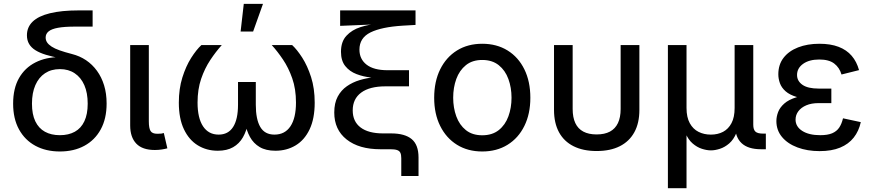

<svg xmlns="http://www.w3.org/2000/svg" viewBox="-20 -782 4578 1006"><path d="M293.9 11.7Q220.7 11.7 165.5 -18.1Q110.4 -47.9 79.6 -104Q48.8 -160.2 48.8 -238.8Q48.8 -318.8 79.6 -372.8Q110.4 -426.8 165.5 -454.8Q220.7 -482.9 293.9 -482.9V-477.1Q252.4 -485.4 220.2 -495.1Q188 -504.9 166 -518.6Q144 -532.2 132.6 -551.5Q121.1 -570.8 121.1 -597.2Q121.1 -639.6 151.1 -668.7Q181.2 -697.8 241.7 -712.6Q302.2 -727.5 392.6 -727.5H465.3V-642.6H373.5Q318.4 -642.6 284.4 -636.5Q250.5 -630.4 234.9 -617.7Q219.2 -605 219.2 -585.4Q219.2 -571.3 226.8 -559.8Q234.4 -548.3 250.5 -537.8Q266.6 -527.3 292.7 -518.1Q318.8 -508.8 356.9 -499Q397.5 -488.8 430.7 -466.6Q463.9 -444.3 488 -411.1Q512.2 -377.9 525.4 -335Q538.6 -292 538.6 -239.7Q538.6 -160.2 507.8 -104Q477.1 -47.9 422.1 -18.1Q367.2 11.7 293.9 11.7ZM293.9 -73.7Q339.4 -73.7 372.1 -91.8Q404.8 -109.9 422.1 -146.7Q439.5 -183.6 439.5 -238.8Q439.5 -295.4 421.9 -335.7Q404.3 -376 371.6 -397.9Q338.9 -419.9 293.9 -419.9Q248.5 -419.9 215.8 -398.2Q183.1 -376.5 165.3 -335.9Q147.5 -295.4 147.5 -238.8Q147.5 -183.1 165 -146.5Q182.6 -109.9 215.3 -91.8Q248 -73.7 293.9 -73.7Z M791.5 3.9Q726.1 3.9 694.1 -29.5Q662.1 -63 662.1 -124.5V-545.9H759.8V-146Q759.8 -110.4 768.8 -95.7Q777.8 -81.1 804.2 -81.1Q817.9 -81.1 825.2 -82Q832.5 -83 838.4 -85L856.9 -4.9Q845.2 -1.5 827.6 1.2Q810.1 3.9 791.5 3.9Z M1121.1 7.8Q1062.5 7.8 1016.4 -20.5Q970.2 -48.8 943.6 -105Q917 -161.1 917 -244.1Q917 -316.9 935.5 -376Q954.1 -435.1 981.4 -478.3Q1008.8 -521.5 1035.2 -545.9H1142.1Q1110.8 -511.2 1081.8 -467.5Q1052.7 -423.8 1033.9 -368.9Q1015.1 -314 1015.1 -244.6Q1015.1 -163.6 1043.9 -120.1Q1072.8 -76.7 1125.5 -76.7Q1175.8 -76.7 1201.4 -116.7Q1227.1 -156.7 1227.1 -233.4V-352.5H1320.3V-233.4Q1320.3 -156.7 1343.8 -116.7Q1367.2 -76.7 1418 -76.7Q1472.7 -76.7 1501.7 -120.1Q1530.8 -163.6 1530.8 -244.6Q1530.8 -315.9 1511.2 -371.6Q1491.7 -427.2 1462.6 -470.2Q1433.6 -513.2 1403.8 -545.9H1510.7Q1536.1 -522.5 1563.5 -480Q1590.8 -437.5 1609.9 -378.2Q1628.9 -318.8 1628.9 -244.1Q1628.9 -160.6 1602.3 -104.5Q1575.7 -48.3 1529.1 -20.3Q1482.4 7.8 1423.3 7.8Q1373 7.8 1340.6 -11.5Q1308.1 -30.8 1289.8 -64.2Q1271.5 -97.7 1263.2 -141.1H1280.3Q1272 -96.2 1252.9 -62.7Q1233.9 -29.3 1201.4 -10.7Q1168.9 7.8 1121.1 7.8ZM1240.7 -616.7 1257.3 -761.7H1357.9L1306.2 -616.7Z M2082.5 140.1V46.9Q2082.5 28.3 2077.6 18.3Q2072.8 8.3 2060.5 4.2Q2048.3 0 2026.4 0H1973.6Q1860.8 0 1796.1 -51.3Q1731.4 -102.5 1731.4 -192.4Q1731.4 -242.2 1749.5 -275.9Q1767.6 -309.6 1797.6 -330.3Q1827.6 -351.1 1864 -362.1Q1900.4 -373 1937.5 -377Q1974.6 -380.9 2006.3 -380.9V-371.1Q1967.8 -371.1 1926 -375.5Q1884.3 -379.9 1847.9 -393.8Q1811.5 -407.7 1789.1 -435.8Q1766.6 -463.9 1766.6 -510.7Q1766.6 -564 1795.2 -594.7Q1823.7 -625.5 1868.7 -639.9Q1913.6 -654.3 1961.9 -657.7V-654.8L1762.2 -646.5V-727.5H2157.2V-651.4L2089.4 -647.5Q1979 -640.6 1921.1 -612.1Q1863.3 -583.5 1863.3 -522Q1863.3 -472.2 1900.9 -443.1Q1938.5 -414.1 2010.3 -414.1H2123V-329.6H1999.5Q1917 -329.6 1872.6 -296.9Q1828.1 -264.2 1828.1 -203.6Q1828.1 -145.5 1869.1 -114.3Q1910.2 -83 1987.3 -83H2029.3Q2101.1 -83 2137 -53.2Q2172.9 -23.4 2172.9 43V140.1Z M2506.8 11.7Q2431.2 11.7 2374.5 -23.4Q2317.9 -58.6 2286.4 -122.1Q2254.9 -185.5 2254.9 -269.5Q2254.9 -355 2286.4 -418.7Q2317.9 -482.4 2374.5 -517.6Q2431.2 -552.7 2506.8 -552.7Q2582.5 -552.7 2639.4 -517.6Q2696.3 -482.4 2727.5 -418.7Q2758.8 -355 2758.8 -269.5Q2758.8 -185.5 2727.5 -122.1Q2696.3 -58.6 2639.4 -23.4Q2582.5 11.7 2506.8 11.7ZM2506.8 -73.2Q2559.1 -73.2 2593.3 -100.3Q2627.4 -127.4 2643.8 -172.4Q2660.2 -217.3 2660.2 -270Q2660.2 -322.8 2643.8 -367.9Q2627.4 -413.1 2593.3 -440.4Q2559.1 -467.8 2506.8 -467.8Q2454.6 -467.8 2420.9 -440.4Q2387.2 -413.1 2370.8 -368.2Q2354.5 -323.2 2354.5 -270Q2354.5 -217.3 2370.8 -172.4Q2387.2 -127.4 2420.9 -100.3Q2454.6 -73.2 2506.8 -73.2Z M3106 9.3Q3035.2 9.3 2985.1 -15.9Q2935.1 -41 2908.9 -89.1Q2882.8 -137.2 2882.8 -206.1V-545.9H2980.5V-210.9Q2980.5 -167 2994.4 -137.2Q3008.3 -107.4 3036.4 -92.5Q3064.5 -77.6 3106 -77.6Q3147.9 -77.6 3175.8 -92.5Q3203.6 -107.4 3217.8 -137.2Q3231.9 -167 3231.9 -210.9V-545.9H3330.1V-206.1Q3330.1 -137.2 3303.7 -89.1Q3277.3 -41 3227.5 -15.9Q3177.7 9.3 3106 9.3Z M3479.5 204.1V-545.9H3577.1V-216.3Q3577.1 -167.5 3594.2 -136.5Q3611.3 -105.5 3640.1 -91.1Q3668.9 -76.7 3704.6 -76.7Q3740.7 -76.7 3768.6 -91.3Q3796.4 -106 3812.7 -136.7Q3829.1 -167.5 3829.1 -216.3V-545.9H3926.8V-128.9Q3926.8 -103 3938 -92.5Q3949.2 -82 3977.5 -82H3992.7V0H3967.8Q3899.4 0 3865.5 -32Q3831.5 -64 3831.5 -125.5V-174.8H3853Q3853 -120.6 3838.4 -85.4Q3823.7 -50.3 3800.8 -30.5Q3777.8 -10.7 3752.2 -2.4Q3726.6 5.9 3705.1 5.9Q3683.1 5.9 3657.5 -2.4Q3631.8 -10.7 3608.9 -30.5Q3585.9 -50.3 3571.3 -85.4Q3556.6 -120.6 3556.6 -174.8H3577.1V204.1Z M4274.4 9.8Q4210 9.8 4158.4 -9.5Q4106.9 -28.8 4077.4 -64.2Q4047.9 -99.6 4047.9 -147.5Q4047.9 -170.9 4057.1 -195.1Q4066.4 -219.2 4089.4 -239.5Q4112.3 -259.8 4152.6 -272.2Q4192.9 -284.7 4254.9 -284.7H4335.9V-241.7H4269Q4231.4 -241.7 4204.6 -230.2Q4177.7 -218.8 4163.1 -199.2Q4148.4 -179.7 4148.4 -155.3Q4148.4 -118.7 4183.3 -96.2Q4218.3 -73.7 4277.8 -73.7Q4316.4 -73.7 4340.1 -83.7Q4363.8 -93.8 4377 -113.3Q4390.1 -132.8 4397 -162.1L4490.2 -142.1Q4480 -95.2 4453.1 -61Q4426.3 -26.9 4381.8 -8.5Q4337.4 9.8 4274.4 9.8ZM4254.9 -262.2Q4194.8 -262.2 4156.2 -273.4Q4117.7 -284.7 4096.2 -303.7Q4074.7 -322.8 4066.4 -346.2Q4058.1 -369.6 4058.1 -392.6Q4058.1 -443.4 4085.4 -479Q4112.8 -514.6 4161.6 -533.7Q4210.4 -552.7 4273.4 -552.7Q4332 -552.7 4374 -536.6Q4416 -520.5 4442.4 -489.7Q4468.8 -459 4481 -414.6L4389.2 -391.6Q4378.4 -428.2 4350.8 -449.2Q4323.2 -470.2 4272.9 -470.2Q4219.7 -470.2 4188 -447.5Q4156.2 -424.8 4156.2 -389.2Q4156.2 -357.4 4184.6 -337.6Q4212.9 -317.9 4269 -317.9H4335.9V-262.2Z"/></svg>

Font: Inter Cardless
Style: Regular
Weight: 400
Designer: Rasmus Andersson
Foundry: rsms
Version: Version 4.001;git-9221beed3